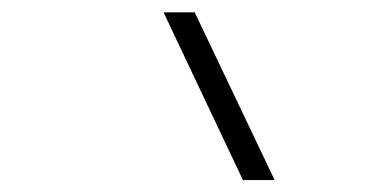

<svg xmlns="http://www.w3.org/2000/svg" viewBox="-20 -815 626 313"><path d="M376 -521.5 246.6 -794.9H297.4L427.7 -521.5Z"/></svg>

Font: CaskaydiaCove NF ExtraLight
Style: Italic
Weight: 200
Italic angle: -10°
Designer: Aaron Bell
Foundry: Saja Typeworks
Version: Version 2111.001; VTT 6.35;Nerd Fonts 3.2.1